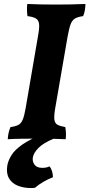

<svg xmlns="http://www.w3.org/2000/svg" viewBox="-20 -699 451 968"><path d="M172.8 -523.9Q179.3 -560.5 176.9 -579.1Q174.5 -597.7 160.8 -605.9Q147.1 -614.2 118.6 -617.7Q116.5 -631.4 116 -647.1Q115.5 -662.8 117.6 -679Q150.3 -677.5 186.3 -676.7Q222.3 -676 262.6 -676Q298.3 -676 335.9 -676.7Q373.4 -677.5 410.7 -679Q410.3 -663.3 408 -648.1Q405.7 -632.9 399.1 -617.7Q373.1 -614.2 358.6 -606Q344.1 -597.7 336.1 -576.8Q328.2 -555.9 320.6 -513.5L258.6 -154.7Q252 -117 254 -97.4Q256 -77.8 269.4 -70.3Q282.8 -62.8 309.2 -58.3Q311.7 -44.1 312.5 -28.6Q313.2 -13.2 311.2 3Q274.4 1 241.1 0.5Q207.7 0 168.3 0Q125.7 0 87.7 0.5Q49.8 1 19.1 3Q20.1 -14.7 23.4 -29.4Q26.7 -44 32.8 -58.3Q58.8 -61.8 72.7 -69.3Q86.7 -76.8 94.7 -96.1Q102.7 -115.4 109.2 -153.1ZM195.5 -22 251.2 0Q198.8 21.7 173.8 46.9Q148.9 72.1 145.3 96.5Q142.8 115.4 154.2 131.4Q165.6 147.3 194.1 147.3Q202.1 147.3 211.8 145.6Q221.4 143.9 229.8 139.9Q238.5 150.5 242.7 165.4Q246.9 180.4 247 194.5Q223.3 203.5 199.5 217.3Q175.6 231 156.6 247.5Q151.1 248.5 146.3 248.8Q141.6 249 135.6 249Q98.8 249 69.2 237Q39.6 224.9 25 199.3Q10.4 173.7 17 134.1Q22 108.3 38.6 82.1Q55.3 56 92.7 29.7Q130 3.5 195.5 -22Z"/></svg>

Font: Vollkorn
Style: Italic
Weight: 400
Italic angle: -11°
Designer: Friedrich Althausen
Foundry: Friedrich Althausen
Version: Version 5.001